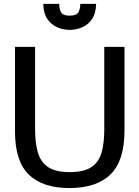

<svg xmlns="http://www.w3.org/2000/svg" viewBox="-20 -956 717 988"><path d="M336.4 11.7Q200.7 11.7 128.9 -56.9Q57.1 -125.5 57.1 -280.3V-714.8H160.6V-291Q160.6 -220.2 175 -170.9Q189.5 -121.6 228 -95.9Q266.6 -70.3 339.4 -70.3Q411.1 -70.3 449.7 -95.7Q488.3 -121.1 502.4 -170.2Q516.6 -219.2 516.6 -291V-714.8H620.6V-283.7Q620.6 -129.9 549.1 -59.1Q477.5 11.7 336.4 11.7ZM338.4 -802.2Q305.2 -802.2 274.4 -815.7Q243.7 -829.1 223.6 -858.4Q203.6 -887.7 202.6 -936H284.7Q284.7 -910.2 294.2 -892.8Q303.7 -875.5 338.4 -875.5Q373.5 -875.5 383.3 -892.8Q393.1 -910.2 393.1 -936H474.6Q473.6 -887.7 453.9 -858.4Q434.1 -829.1 403.3 -815.7Q372.6 -802.2 338.4 -802.2Z"/></svg>

Font: Pontano Sans SemiBold
Style: Regular
Weight: 600
Designer: Vernon Adams
Foundry: Vernon Adams
Version: Version 2.001